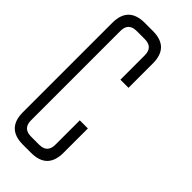

<svg xmlns="http://www.w3.org/2000/svg" viewBox="-237 -774 816 816"><g transform="rotate(45 171.0 -366.0)"><path d="M0 -97.7Q0 0 97.7 0H146.5Q244.1 0 244.1 -97.7V-244.1H195.3V-97.7Q195.3 -48.8 146.5 -48.8H97.7Q48.8 -48.8 48.8 -97.7V-634.8Q48.8 -683.6 97.7 -683.6H146.5Q195.3 -683.6 195.3 -634.8V-488.3H244.1V-634.8Q244.1 -732.4 146.5 -732.4H97.7Q0 -732.4 0 -634.8Z"/></g></svg>

Font: Daray
Style: Regular
Weight: 400
Designer: Maxim Raikov
Foundry: Maxim Raikov
Version: Version 1.00 May 24, 2021, initial release